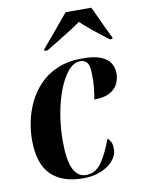

<svg xmlns="http://www.w3.org/2000/svg" viewBox="-87 -825 654 893"><g transform="rotate(-10 240.0 -378.5)"><path d="M234 9Q135 9 82 -43Q29 -95 29 -207Q29 -248 38 -293.5Q47 -339 68 -383Q89 -427 123.5 -463Q158 -499 208 -520Q258 -541 325 -541Q381 -541 412.5 -528Q444 -515 457 -493Q470 -471 470 -445Q470 -421 459 -397Q448 -373 421 -358Q394 -343 347 -343Q352 -368 355 -397Q358 -426 357 -460Q357 -501 345.5 -515.5Q334 -530 313 -530Q283 -530 257 -500Q231 -470 211 -419.5Q191 -369 180 -306Q169 -243 169 -178Q169 -86 189.5 -45Q210 -4 248 -4Q293 -4 321 -42.5Q349 -81 376 -153Q384 -147 390.5 -135Q397 -123 397 -99Q397 -72 376 -47Q355 -22 318.5 -6.5Q282 9 234 9ZM158 -613Q188 -648 222 -689Q256 -730 286 -766H407Q417 -747 430.5 -717Q444 -687 457.5 -658.5Q471 -630 480 -613L479 -606H467Q426 -637 393.5 -663.5Q361 -690 339 -711Q320 -697 291.5 -679Q263 -661 232 -642Q201 -623 173 -606H158Z"/></g></svg>

Font: Noto Serif Display ExtraCondensed ExtraBold
Style: Italic
Weight: 800
Width: 2
Italic angle: -12°
Designer: Monotype Design Team
Foundry: Monotype Imaging Inc.
Version: Version 2.009